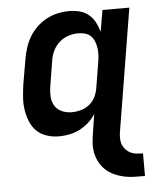

<svg xmlns="http://www.w3.org/2000/svg" viewBox="-53 -584 707 846"><g transform="rotate(-5 300.0 -161.5)"><path d="M554 215Q530 215 506.5 214.5Q483 214 460.5 209Q438 204 417.5 194.5Q397 185 381 170Q365 155 354.5 135.5Q344 116 339.5 93.5Q335 71 337 47Q339 23 343 0L355 -77Q342 -56 323.5 -39.5Q305 -23 283 -12Q261 -1 238 3.5Q215 8 192 8Q164 8 138 -0.5Q112 -9 93.5 -27Q75 -45 65 -70Q55 -95 51 -121.5Q47 -148 49 -176.5Q51 -205 55 -233L74 -343Q78 -368 86 -393Q94 -418 107.5 -441Q121 -464 141 -483Q161 -502 184.5 -514.5Q208 -527 233.5 -532.5Q259 -538 284 -538Q308 -538 331 -532Q354 -526 371 -511.5Q388 -497 398.5 -477Q409 -457 415 -435L431 -530H550L463 0Q460 15 459 30.5Q458 46 461.5 60Q465 74 474 85.5Q483 97 495.5 104Q508 111 523 113Q538 115 554 115ZM257 -93Q277 -93 297.5 -98.5Q318 -104 335 -117.5Q352 -131 361.5 -150.5Q371 -170 374 -190L392 -300Q395 -316 396 -332Q397 -348 395 -363Q393 -378 387.5 -392.5Q382 -407 372 -417.5Q362 -428 347 -432.5Q332 -437 316 -437Q294 -437 272 -430Q250 -423 232 -407Q214 -391 204 -370Q194 -349 191 -327L173 -217Q169 -194 170 -171Q171 -148 182 -129.5Q193 -111 213.5 -102Q234 -93 257 -93Z"/></g></svg>

Font: Iosevka Curly Extended Oblique
Style: Bold
Weight: 700
Width: 7
Italic angle: -9°
Monospace: yes
Designer: Belleve Invis
Foundry: Belleve Invis
Version: Version 11.1.0; ttfautohint (v1.8.3)